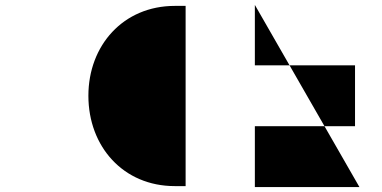

<svg xmlns="http://www.w3.org/2000/svg" viewBox="-20 -1010 1555 782"><path d="M1018 -990 1444 -248H1018V-496H1426V-744H1018ZM736 -986V-252H692C482 -252 340 -413 340 -620C340 -825 482 -986 692 -986Z"/></svg>

Font: Hussar Dziwak
Style: Regular
Weight: 400
Version: Version 1.022